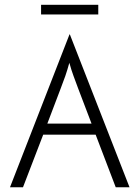

<svg xmlns="http://www.w3.org/2000/svg" viewBox="-20 -791 589 811"><path d="M22.2 0 273.6 -645.8H275L527.1 0H468.8L384 -222.2H162.5L77.1 0ZM179.9 -268.8H366.7L310.4 -416.7Q299.3 -447.2 290.6 -470.1Q281.9 -493.1 272.9 -525.7Q263.9 -493.1 255.9 -470.1Q247.9 -447.2 236.1 -416.7ZM153.5 -729.9V-770.8H395.1V-729.9Z"/></svg>

Font: Afacad Flux Light
Style: Regular
Weight: 300
Designer: Kristian Moeller
Foundry: Dicotype
Version: Version 1.100